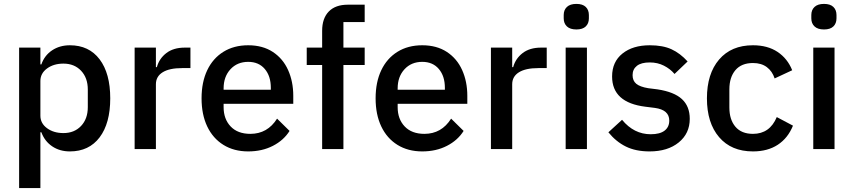

<svg xmlns="http://www.w3.org/2000/svg" viewBox="-20 -764 4375 984"><path d="M78 -520H187V-434H192Q208 -480 247 -506Q286 -532 338 -532Q436 -532 490.5 -460Q545 -388 545 -260Q545 -132 490.5 -60Q436 12 338 12Q286 12 247.5 -14Q209 -40 192 -86H187V200H78ZM430 -215V-305Q430 -365 395.5 -401.5Q361 -438 305 -438Q255 -438 221 -413Q187 -388 187 -349V-171Q187 -132 221 -107Q255 -82 305 -82Q361 -82 395.5 -118.5Q430 -155 430 -215Z M670 0V-520H779V-420H784Q796 -464 832.5 -492Q869 -520 927 -520H956V-415H913Q848 -415 813.5 -393.5Q779 -372 779 -332V0Z M1013 -260Q1013 -343 1042 -404Q1071 -465 1125 -498.5Q1179 -532 1252 -532Q1326 -532 1378 -498Q1430 -464 1456.5 -405Q1483 -346 1483 -273V-232H1126V-215Q1126 -154 1162 -116Q1198 -78 1263 -78Q1351 -78 1400 -156L1464 -93Q1434 -45 1378.5 -16.5Q1323 12 1252 12Q1179 12 1125 -21.5Q1071 -55 1042 -116Q1013 -177 1013 -260ZM1126 -311V-304H1368V-314Q1368 -374 1337 -410.5Q1306 -447 1252 -447Q1196 -447 1161 -409Q1126 -371 1126 -311Z M1631 -431H1552V-520H1631V-606Q1631 -670 1665 -705Q1699 -740 1763 -740H1849V-651H1740V-520H1849V-431H1740V0H1631Z M1905 -260Q1905 -343 1934 -404Q1963 -465 2017 -498.5Q2071 -532 2144 -532Q2218 -532 2270 -498Q2322 -464 2348.5 -405Q2375 -346 2375 -273V-232H2018V-215Q2018 -154 2054 -116Q2090 -78 2155 -78Q2243 -78 2292 -156L2356 -93Q2326 -45 2270.5 -16.5Q2215 12 2144 12Q2071 12 2017 -21.5Q1963 -55 1934 -116Q1905 -177 1905 -260ZM2018 -311V-304H2260V-314Q2260 -374 2229 -410.5Q2198 -447 2144 -447Q2088 -447 2053 -409Q2018 -371 2018 -311Z M2496 0V-520H2605V-420H2610Q2622 -464 2658.5 -492Q2695 -520 2753 -520H2782V-415H2739Q2674 -415 2639.5 -393.5Q2605 -372 2605 -332V0Z M2869 -670V-687Q2869 -713 2885.5 -728.5Q2902 -744 2934 -744Q2966 -744 2982 -728.5Q2998 -713 2998 -687V-670Q2998 -644 2982 -628.5Q2966 -613 2934 -613Q2902 -613 2885.5 -628.5Q2869 -644 2869 -670ZM2879 0V-520H2988V0Z M3098 -86 3168 -150Q3229 -76 3315 -76Q3362 -76 3386 -94.5Q3410 -113 3410 -146Q3410 -201 3336 -211L3288 -217Q3117 -238 3117 -372Q3117 -447 3170 -489.5Q3223 -532 3310 -532Q3377 -532 3421.5 -511.5Q3466 -491 3504 -449L3437 -385Q3415 -411 3382.5 -427.5Q3350 -444 3310 -444Q3266 -444 3244 -426.5Q3222 -409 3222 -379Q3222 -350 3241 -334.5Q3260 -319 3302 -312L3350 -306Q3435 -293 3475 -256Q3515 -219 3515 -155Q3515 -80 3458.5 -34Q3402 12 3309 12Q3238 12 3187.5 -13Q3137 -38 3098 -86Z M3603 -260Q3603 -386 3665.5 -459Q3728 -532 3839 -532Q3914 -532 3965 -498Q4016 -464 4040 -404L3950 -362Q3938 -399 3910 -420Q3882 -441 3839 -441Q3780 -441 3749 -404.5Q3718 -368 3718 -306V-213Q3718 -151 3749 -114.5Q3780 -78 3839 -78Q3925 -78 3961 -164L4044 -120Q4018 -56 3966 -22Q3914 12 3839 12Q3728 12 3665.5 -61Q3603 -134 3603 -260Z M4138 -670V-687Q4138 -713 4154.5 -728.5Q4171 -744 4203 -744Q4235 -744 4251 -728.5Q4267 -713 4267 -687V-670Q4267 -644 4251 -628.5Q4235 -613 4203 -613Q4171 -613 4154.5 -628.5Q4138 -644 4138 -670ZM4148 0V-520H4257V0Z"/></svg>

Font: IBM Plex Sans KR Medm
Style: Regular
Weight: 500
Designer: Mike Abbink; Paul van der Laan; Pieter van Rosmalen; Wujin Sim; Chorong Kim; Dohee Lee;
Foundry: Sandoll Inc.
Version: Version 1.003